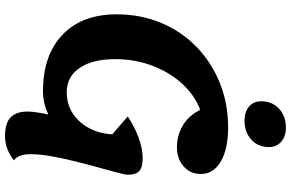

<svg xmlns="http://www.w3.org/2000/svg" viewBox="-222 -780 1187 784"><g transform="rotate(90 372.0 -388.5)"><path d="M353 30Q206 30 122.5 -49.5Q39 -129 39 -271Q39 -369 74 -452.5Q109 -536 172 -597Q235 -658 319 -692Q403 -726 501 -726Q589 -726 640 -696Q691 -666 691 -615Q691 -572 660 -544.5Q629 -517 581 -517Q535 -517 494.5 -540Q454 -563 429 -612Q370 -590 323 -539Q276 -488 249 -417Q222 -346 222 -265Q222 -172 258 -119.5Q294 -67 357 -67Q406 -67 443.5 -91.5Q481 -116 503.5 -158Q526 -200 529 -253L456 -316Q494 -342 540 -359.5Q586 -377 626 -377Q664 -377 679 -363Q694 -349 694 -317Q694 -306 685.5 -274Q677 -242 664.5 -197Q652 -152 639.5 -102Q627 -52 618.5 -4Q610 44 610 81Q610 129 635 149Q589 185 536 185Q483 185 459.5 162Q436 139 436 93Q436 64 448 8Q403 30 353 30ZM473 -793Q437 -793 415.5 -811.5Q394 -830 394 -861Q394 -906 424.5 -934Q455 -962 501 -962Q537 -962 559 -943Q581 -924 581 -893Q581 -848 550.5 -820.5Q520 -793 473 -793Z"/></g></svg>

Font: Lemonada SemiBold
Style: Regular
Weight: 600
Designer: Mohamed Gaber (Arabic), Eduardo Tunni (Latin)
Foundry: Kief Type Foundry
Version: Version 4.005; ttfautohint (v1.8.3)